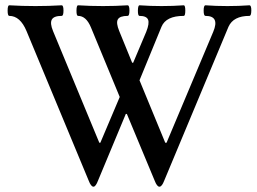

<svg xmlns="http://www.w3.org/2000/svg" viewBox="-20 -686 969 725"><path d="M333 19Q323.7 19 314.9 -3.9L80.1 -568.8Q56.2 -626 15.1 -626Q8.8 -626 8.8 -646Q8.8 -666 15.1 -666Q63.5 -663.1 113.8 -663.1Q164.6 -663.1 212.9 -666Q219.7 -666 219.7 -646Q219.7 -626 212.9 -626Q183.6 -626 175.8 -612.3Q168 -598.6 180.2 -568.8L355 -147H358.9L432.1 -319.8L323.2 -583Q305.2 -626 274.9 -626Q268.6 -626 268.8 -646Q269 -666 274.9 -666Q319.8 -663.1 369.1 -663.1Q417 -663.1 461.9 -666Q468.8 -666 468.8 -646Q468.8 -626 461.9 -626Q432.6 -626 425 -612.8Q417.5 -599.6 430.2 -568.8L479 -449.2H482.9L532.2 -565.9Q544.9 -597.7 539.1 -611.8Q533.2 -626 506.8 -626Q500.5 -626 500.7 -646Q501 -666 506.8 -666Q547.4 -663.1 589.8 -663.1Q633.8 -663.1 673.8 -666Q679.7 -666 679.7 -646Q679.7 -626 673.8 -626Q606.9 -626 589.8 -585L506.8 -382.8L604 -147H608.9L785.2 -565.9Q810.5 -626 755.9 -626Q749 -626 749 -646Q749 -666 755.9 -666Q794.9 -663.1 838.9 -663.1Q881.8 -663.1 921.9 -666Q929.2 -666 929 -646Q928.7 -626 921.9 -626Q861.3 -626 842.8 -585L600.1 -3.9Q591.3 19 582 19Q572.8 19 564 -3.9L459 -255.9H455.1L350.1 -3.9Q341.3 19 333 19Z"/></svg>

Font: Junicode SmCond Medium
Style: Regular
Weight: 500
Width: 4
Designer: Peter S. Baker
Version: Version 2.206